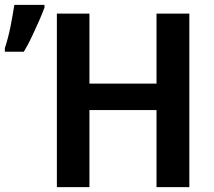

<svg xmlns="http://www.w3.org/2000/svg" viewBox="-46 -770 882 790"><path d="M733 0H598V-317H322V0H188V-714H322V-426H598V-714H733ZM-26 -572Q-20 -590 -14 -612.5Q-8 -635 -3 -659.5Q2 -684 6 -707.5Q10 -731 13 -750H137V-739Q128 -714 114.5 -683.5Q101 -653 85.5 -620Q70 -587 52 -557H-26Z"/></svg>

Font: Noto Sans Display SemiBold
Style: Regular
Weight: 600
Designer: Monotype Design Team
Foundry: Monotype Imaging Inc.
Version: Version 2.003